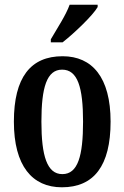

<svg xmlns="http://www.w3.org/2000/svg" viewBox="-20 -786 529 816"><path d="M196 -619V-606H246C298 -647 375 -721 395 -756V-766H276C260 -721 223 -666 196 -619ZM243 10C379 10 450 -81 450 -269C450 -457 372 -547 246 -547C110 -547 39 -457 39 -269C39 -81 117 10 243 10ZM245 -46C180 -46 156 -123 156 -269C156 -415 179 -490 244 -490C310 -490 333 -415 333 -269C333 -123 311 -46 245 -46Z"/></svg>

Font: Noto Serif Sinhala ExtraCondensed SemiBold
Style: Regular
Weight: 600
Width: 2
Designer: Jelle Bosma - Monotype Design Team
Foundry: Monotype Imaging Inc.
Version: Version 2.007